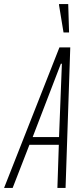

<svg xmlns="http://www.w3.org/2000/svg" viewBox="-59 -920 410 940"><path d="M-39 0 232 -688H285L262 0H222L229 -211H85L3 0ZM101 -249H230L244 -608H239ZM252 -761 230 -895V-900H275L279 -766V-761Z"/></svg>

Font: Saira Ultra Condensed ExLight
Style: Italic
Weight: 200
Width: 1
Italic angle: -12°
Designer: Hector Gatti with collaboration of the Omnibus-Type team
Foundry: Omnibus-Type
Version: Version 1.001; ttfautohint (v1.8)